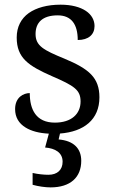

<svg xmlns="http://www.w3.org/2000/svg" viewBox="-20 -565 491 825"><path d="M329.1 126C329.1 73.2 296.9 39.6 231.9 34.2L237.8 8.8C340.3 1 407.2 -50.8 407.2 -147C407.2 -188.5 396 -219.7 371.6 -245.1C347.2 -270.5 309.6 -291 256.8 -313C167.5 -349.6 132.8 -367.7 132.8 -418.9C132.8 -466.8 161.1 -499 228 -499C287.1 -499 314 -460 314 -393.1C360.4 -393.1 386.2 -416.5 386.2 -453.1C386.2 -478 374 -501.5 349.1 -518.1C324.2 -534.7 287.6 -544.9 240.2 -544.9C183.6 -544.9 136.7 -532.2 103.5 -508.8C70.3 -484.9 51.8 -449.2 51.8 -403.8C51.8 -315.4 102.5 -282.2 203.1 -237.8C299.3 -196.3 326.2 -178.7 326.2 -128.9C326.2 -75.2 286.6 -38.1 215.8 -38.1C134.8 -38.1 107.9 -94.7 107.9 -165C82 -165 44.9 -147.9 44.9 -96.2C44.9 -61 61 -34.7 89.8 -17.1C114.7 -1.5 148.9 7.3 189.9 9.3L173.8 68.8C217.3 72.3 249 90.8 249 129.9C249 164.6 226.6 186 188 186C169.9 186 144 183.6 120.1 178.2V229C144.5 235.8 174.3 240.2 197.3 240.2C282.7 240.2 329.1 196.8 329.1 126Z"/></svg>

Font: The Erased English
Style: Regular
Weight: 400
Designer: Monotype Design team + ligartures altered by 180 Amsterdam
Foundry: Monotype Imaging Inc.
Version: Version 1.030;Glyphs 3.1.2 (3151)